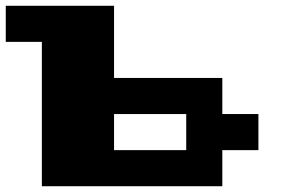

<svg xmlns="http://www.w3.org/2000/svg" viewBox="-20 -770 1040 665"><path d="M0 -687.5V-750H187.5H375V-625V-500H562.5H750V-437.5V-375H812.5H875V-312.5V-250H812.5H750V-187.5V-125H437.5H125V-375V-625H62.5H0ZM625 -312.5V-375H500H375V-312.5V-250H500H625Z"/></svg>

Font: Press Start 2P
Style: Regular
Weight: 500
Monospace: yes
Version: Version 2.14